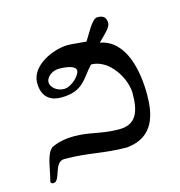

<svg xmlns="http://www.w3.org/2000/svg" viewBox="-84 -530 631 673"><g transform="rotate(-15 231.5 -193.0)"><path d="M19.5 61C19.5 64.9 22 68.4 29.3 68.4C56.2 68.4 47.9 -3.4 87.4 -3.4C174.8 -3.4 225.1 14.2 311 14.2C412.6 4.4 426.3 -79.6 426.3 -147C426.3 -228 406.7 -348.1 313 -365.2C340.8 -392.1 359.4 -409.7 359.4 -423.8C359.4 -442.4 352.1 -453.6 327.6 -453.6C307.6 -453.6 284.2 -402.8 269 -380.9C265.6 -380.9 216.8 -386.2 202.1 -386.2C150.9 -385.7 64.5 -349.6 64.5 -285.6C64.5 -227.5 102.1 -214.4 132.8 -214.4C215.3 -214.4 225.6 -259.8 263.7 -299.3C329.6 -299.3 378.4 -218.3 378.4 -163.6C378.4 -93.3 359.9 -54.2 299.8 -54.2C235.8 -54.2 198.7 -71.8 141.1 -71.8C112.8 -71.8 85 -67.4 58.1 -54.7C34.7 -34.2 34.2 1.5 19.5 61ZM103.5 -277.3C103.5 -294.9 124.5 -314 150.9 -314C177.2 -314 211.4 -309.1 211.4 -291.5C211.4 -273.9 177.2 -240.7 150.9 -240.7C124.5 -240.7 103.5 -259.8 103.5 -277.3Z"/></g></svg>

Font: Cardo
Style: Italic
Weight: 400
Designer: David J. Perry
Foundry: David J. Perry
Version: Version 0.99